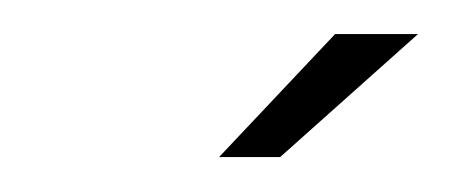

<svg xmlns="http://www.w3.org/2000/svg" viewBox="-20 -698 260 110"><path d="M105.5 -608 172 -678.5H219.5L140.5 -608Z"/></svg>

Font: Anybody Light
Style: Italic
Weight: 300
Italic angle: -10°
Designer: Tyler Finck
Foundry: Etcetera Type Company
Version: Version 1.010; ttfautohint (v1.8.3) -l 8 -r 50 -G 200 -x 14 